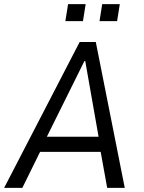

<svg xmlns="http://www.w3.org/2000/svg" viewBox="-29 -908 696 928"><path d="M-9 0 356 -705H434L574 0H489L452 -205L486 -174H136L180 -205L79 0ZM379 -613 187 -226 174 -247H472L451 -227L383 -613ZM452 -806 465 -888H550L537 -806ZM287 -806 300 -888H385L372 -806Z"/></svg>

Font: Nunito Sans 7pt Condensed
Style: Italic
Weight: 400
Width: 3
Italic angle: -9°
Designer: Vernon Adams
Foundry: Vernon Adams
Version: Version 3.101;gftools[0.9.27]